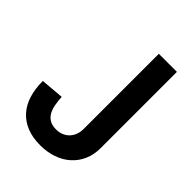

<svg xmlns="http://www.w3.org/2000/svg" viewBox="-203 -792 907 907"><g transform="rotate(45 250.0 -339.0)"><path d="M440.4 -689.9H319.6V-187.9Q319.6 -167.9 313.5 -150.9Q307.3 -133.9 295.6 -121.2Q283.9 -108.4 267 -101.1Q250 -93.8 228.2 -93.8Q202.1 -93.8 185.4 -103.8Q168.7 -113.8 158.9 -130.9Q149.1 -148 144.8 -171.4Q140.4 -194.7 139 -221.6L22.8 -211.6Q22.8 -160.5 35.5 -118.9Q48.3 -77.3 74.2 -48.2Q100 -19.1 138.6 -3.5Q177.2 12.2 229.2 12.2Q274.9 12.2 313.8 -1.3Q352.7 -14.8 380.8 -40Q408.9 -65.2 424.7 -100.8Q440.4 -136.4 440.4 -180.8Z"/></g></svg>

Font: Saysettha
Style: Regular
Weight: 400
Designer: John M. Durdin
Foundry: Lao Script for Windows
Version: Version 2.201